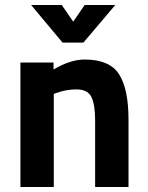

<svg xmlns="http://www.w3.org/2000/svg" viewBox="-20 -751 593 771"><path d="M196 0H62V-500H195V-472Q263 -512 320 -512Q420 -512 458 -453Q496 -394 496 -271V0H362V-267Q362 -331 347 -361.5Q332 -392 287 -392Q246 -392 208 -378L196 -374ZM231 -580 105 -731H228L274 -664L320 -731H443L315 -580Z"/></svg>

Font: Titillium Web[RUS by Daymarius]
Style: Bold
Weight: 700
Designer: Cyrillization by Daymarius
Foundry: Cyrillization by Daymarius
Version: Version 1.002 September 11, 2018